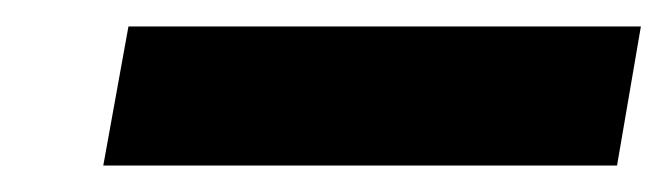

<svg xmlns="http://www.w3.org/2000/svg" viewBox="-20 -704 504 145"><path d="M58 -579 77 -684H464L446 -579Z"/></svg>

Font: DM Sans 18pt Black
Style: Italic
Weight: 900
Italic angle: -10°
Designer: Colophon Foundry, Jonny Pinhorn
Foundry: Colophon Foundry
Version: Version 4.004;gftools[0.9.30]